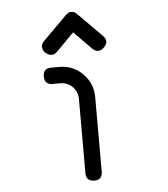

<svg xmlns="http://www.w3.org/2000/svg" viewBox="-53 -785 730 832"><g transform="rotate(-5 312.5 -368.5)"><path d="M359 -36V-180V-252V-359V-360C359 -400 345 -434 317 -462C289 -490 255.3 -504 216 -504H180C156.7 -504 145 -492.3 145 -469C145 -445 156.7 -433 180 -433H216C236 -432.3 253 -425 267 -411C281 -396.3 288 -379 288 -359V-252V-180V-36C288 -12 300 0 324 0C347.3 0 359 -12 359 -36ZM288 -648C322 -613.3 347.3 -587.7 364 -571C381.3 -554.3 398.3 -554.3 415 -571C423.7 -579.7 428 -588.3 428 -597C428 -605 423.7 -613.3 415 -622C369.7 -668 335.7 -702.3 313 -725C305 -733 296.7 -737 288 -737C280 -737.7 271.7 -733.7 263 -725L160 -622C152 -614 148 -605.7 148 -597C148 -588.3 152 -579.7 160 -571C169.3 -563 178.3 -559 187 -559C195 -558.3 203.3 -562.3 212 -571C250 -609 275.3 -634.7 288 -648Z"/></g></svg>

Font: Semi-Coder
Style: Regular
Weight: 400
Version: 0.1000